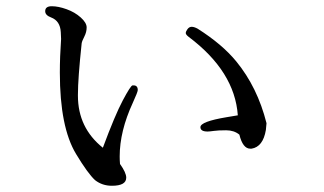

<svg xmlns="http://www.w3.org/2000/svg" viewBox="-20 -591 1040 616"><path d="M748 -159Q731 -173 705.5 -173Q680 -173 666 -171Q652 -169 646 -169Q623 -169 623 -183Q623 -201 707 -215L743 -221Q733 -362 585 -473Q576 -480 576 -485Q576 -490 581.5 -497.5Q587 -505 595 -505Q603 -505 614 -499Q693 -449 738 -394Q806 -311 835 -196V-195L833 -174Q824 -120 787 -114Q785 -114 783 -114Q759 -114 748 -159ZM385 -21Q385 5 339 5Q308 5 285 -13Q262 -34 224 -97Q172 -183 172 -358Q172 -409 176 -466L175 -488Q173 -524 144 -535Q125 -542 125 -555Q125 -571 146 -571Q167 -571 193.5 -561.5Q220 -552 239 -535Q258 -518 258 -503Q258 -488 250.5 -473.5Q243 -459 242 -452Q230 -339 230 -287V-284Q230 -181 310 -117Q349 -222 374 -269Q399 -316 405 -317Q406 -317 407 -317Q422 -318 422 -302Q422 -296 406 -261Q364 -170 364 -89Q364 -77 365 -65Q385 -37 385 -21Z"/></svg>

Font: Sawarabi Mincho
Style: Regular
Weight: 400
Version: Version 1.00